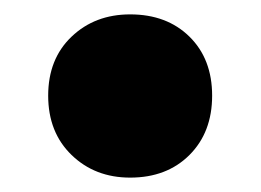

<svg xmlns="http://www.w3.org/2000/svg" viewBox="-20 -419 363 267"><path d="M161 -172Q112 -172 79.5 -203.5Q47 -235 47 -286Q47 -337 79.5 -368Q112 -399 161 -399Q212 -399 243.5 -368Q275 -337 275 -286Q275 -235 243.5 -203.5Q212 -172 161 -172Z"/></svg>

Font: MOST Montserrat ExtraBold
Style: Regular
Weight: 800
Designer: Julieta Ulanovsky
Foundry: Julieta Ulanovsky
Version: Version 8.000;March 11, 2024;FontCreator 15.0.0.2926 64-bit